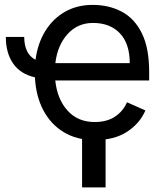

<svg xmlns="http://www.w3.org/2000/svg" viewBox="-20 -573 665 801"><path d="M375 11.4Q300.4 11.4 245.9 -21.7Q191.4 -54.7 160.5 -113.6Q129.6 -172.6 125.7 -250.4Q65 -264.2 34.6 -308.2Q4.3 -352.3 4.3 -419H81Q81 -385.7 92.3 -361Q103.7 -336.3 128.2 -323.5Q137.1 -391.7 168.7 -443.2Q200.3 -494.7 250.7 -523.6Q301.1 -552.6 366.5 -552.6Q434.7 -552.6 487.9 -524.3Q541.2 -496.1 571.7 -434.5Q602.3 -372.9 602.3 -272.7V-237.2H210.6Q218.8 -159.1 261.9 -111.5Q305 -63.9 375 -63.9Q425.1 -63.9 459 -85.9Q492.9 -108 509.9 -146.3L586.6 -112.2Q563.2 -57.9 510.1 -23.3Q457 11.4 375 11.4ZM367.9 -477.3Q304 -477.3 261.9 -430.8Q219.8 -384.2 210.9 -309.7H521.3Q521.3 -390.6 480.3 -433.9Q439.3 -477.3 367.9 -477.3ZM420.5 -45.5V208.8H322.4V-45.5Z"/></svg>

Font: Interface
Style: Regular
Weight: 400
Designer: Rasmus Andersson
Foundry: rsms
Version: Version 1.8